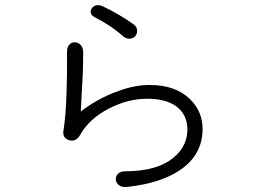

<svg xmlns="http://www.w3.org/2000/svg" viewBox="-20 -783 1040 765"><path d="M247.1 -577.1Q248 -491.2 245.1 -412.1Q242.2 -321.3 233.4 -266.6Q226.6 -233.4 254.9 -224.6Q282.2 -215.8 299.8 -246.1Q335.9 -310.5 414.1 -350.6Q489.3 -389.6 567.4 -389.6Q640.6 -389.6 683.6 -358.4Q726.6 -325.2 726.6 -267.6Q726.6 -201.2 672.9 -156.2Q607.4 -100.6 479.5 -100.6Q459 -100.6 449.2 -89.8Q440.4 -80.1 441.4 -66.4Q443.4 -52.7 454.1 -44.9Q466.8 -36.1 485.4 -38.1Q622.1 -52.7 700.2 -107.4Q787.1 -168 787.1 -268.6Q787.1 -338.9 737.3 -387.7Q679.7 -444.3 577.1 -444.3Q521.5 -445.3 453.1 -420.9Q374 -393.6 301.8 -338.9L304.7 -394.5Q307.6 -453.1 309.6 -483.4Q311.5 -535.2 311.5 -577.1Q310.5 -594.7 300.8 -604.5Q291 -614.3 278.3 -614.3Q265.6 -615.2 256.8 -605.5Q247.1 -595.7 247.1 -577.1ZM389.6 -757.8Q376 -764.6 363.3 -761.7Q352.5 -758.8 345.7 -750Q339.8 -741.2 341.8 -732.4Q343.8 -721.7 356.4 -714.8Q387.7 -699.2 417 -679.7Q446.3 -660.2 468.8 -639.6Q482.4 -627.9 497.1 -628.9Q510.7 -629.9 519.5 -639.6Q527.3 -650.4 526.4 -662.1Q525.4 -676.8 512.7 -685.5Q486.3 -705.1 454.1 -723.6Q422.9 -742.2 389.6 -757.8Z"/></svg>

Font: Gulim
Style: Regular
Weight: 400
Version: Version 2.21